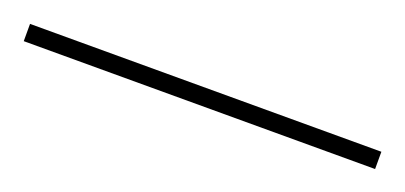

<svg xmlns="http://www.w3.org/2000/svg" viewBox="-22 8 441 209"><g transform="rotate(20 198.5 113.0)"><path d="M-5 123V103H402V123Z"/></g></svg>

Font: Noto Serif Display Condensed
Style: Bold
Weight: 700
Width: 3
Designer: Monotype Design Team
Foundry: Monotype Imaging Inc.
Version: Version 2.009